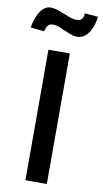

<svg xmlns="http://www.w3.org/2000/svg" viewBox="-137 -962 538 1007"><g transform="rotate(10 132.0 -458.0)"><path d="M-37 -794Q-34 -811 -28 -832Q-22 -853 -11.5 -871.5Q-1 -890 14 -902.5Q29 -915 49 -915Q67 -915 85 -909Q103 -903 121 -895.5Q139 -888 157 -881.5Q175 -875 193 -875Q214 -875 222 -886.5Q230 -898 230 -916L301 -910Q299 -891 293 -869.5Q287 -848 276 -830Q265 -812 249 -800Q233 -788 210 -788Q193 -788 176 -795Q163 -799 151 -805L134 -812Q122 -818 109 -823Q92 -829 75 -829Q56 -829 47 -814.5Q38 -800 36 -786ZM189 -695V0H75V-695Z"/></g></svg>

Font: Fz Poppins Med
Style: Regular
Weight: 500
Designer: Ninad Kale (Devanagari), Jonny Pinhorn (Latin)
Foundry: Indian Type Foundry
Version: Vit hóa bi Vntype.Com & FontZin.Com